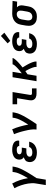

<svg xmlns="http://www.w3.org/2000/svg" viewBox="1587 -2415 1033 4247"><g transform="rotate(-90 2103.5 -291.5)"><path d="M133 205 169 -16Q177 -59 175 -101Q173 -143 167 -184Q161 -225 151 -264.5Q141 -304 128 -342Q115 -380 99.5 -417Q84 -454 64 -489L168 -538Q190 -498 208.5 -456Q227 -414 241.5 -370.5Q256 -327 267.5 -282Q279 -237 286 -190Q306 -224 325.5 -259Q345 -294 362.5 -330Q380 -366 394.5 -402.5Q409 -439 416 -477L424 -530H544L535 -477Q530 -445 518.5 -413.5Q507 -382 493.5 -351.5Q480 -321 464 -291Q448 -261 431.5 -231.5Q415 -202 397.5 -172.5Q380 -143 361.5 -114.5Q343 -86 324.5 -57Q306 -28 287 0L253 205Z M855 8Q827 8 799 4.5Q771 1 745.5 -8Q720 -17 698.5 -32.5Q677 -48 663 -70.5Q649 -93 644 -120.5Q639 -148 644 -176Q647 -195 655 -213.5Q663 -232 678.5 -245Q694 -258 712 -267Q730 -276 748 -282Q734 -291 722.5 -304Q711 -317 704 -333.5Q697 -350 696 -368.5Q695 -387 698 -405Q702 -428 713 -449.5Q724 -471 742 -486.5Q760 -502 782 -512Q804 -522 826 -528Q848 -534 870.5 -536Q893 -538 916 -538Q941 -538 965.5 -535.5Q990 -533 1012.5 -526.5Q1035 -520 1056 -509Q1077 -498 1091.5 -480.5Q1106 -463 1113 -439.5Q1120 -416 1116 -391Q1115 -389 1114.5 -387Q1114 -385 1114 -383H995Q995 -384 995.5 -384.5Q996 -385 996 -386Q998 -400 990 -411Q982 -422 970 -428Q958 -434 944 -435.5Q930 -437 916 -437Q906 -437 896 -436.5Q886 -436 876 -434Q866 -432 856.5 -429Q847 -426 838 -420.5Q829 -415 822.5 -406.5Q816 -398 815 -388Q812 -372 819 -358.5Q826 -345 839 -338Q852 -331 867 -328.5Q882 -326 898 -326H962L945 -225H881Q869 -225 857 -224.5Q845 -224 833.5 -221.5Q822 -219 810 -214.5Q798 -210 787.5 -203Q777 -196 770 -185Q763 -174 761 -163Q758 -145 766 -130Q774 -115 788.5 -106.5Q803 -98 820 -95.5Q837 -93 855 -93Q873 -93 891.5 -95.5Q910 -98 927 -106.5Q944 -115 957.5 -130Q971 -145 975 -163H1094Q1088 -137 1076.5 -113Q1065 -89 1047 -68Q1029 -47 1005.5 -32Q982 -17 957 -8Q932 1 906 4.5Q880 8 855 8Z M1362 0Q1367 -33 1365.5 -66Q1364 -99 1359.5 -131Q1355 -163 1348.5 -194.5Q1342 -226 1334.5 -257Q1327 -288 1319 -319Q1311 -350 1301.5 -380Q1292 -410 1281.5 -439.5Q1271 -469 1259 -498L1368 -538Q1386 -496 1401 -452.5Q1416 -409 1428.5 -364.5Q1441 -320 1452 -274.5Q1463 -229 1471 -183Q1486 -207 1500.5 -230.5Q1515 -254 1529 -278Q1543 -302 1556.5 -326Q1570 -350 1581 -375Q1592 -400 1601.5 -425.5Q1611 -451 1616 -477L1624 -530H1744L1735 -477Q1730 -445 1718.5 -413.5Q1707 -382 1693 -351.5Q1679 -321 1663 -291Q1647 -261 1629.5 -231Q1612 -201 1594 -172Q1576 -143 1557.5 -114Q1539 -85 1520 -56.5Q1501 -28 1482 0Z M2157 0Q2135 0 2113 -3.5Q2091 -7 2071.5 -16Q2052 -25 2037.5 -40.5Q2023 -56 2015.5 -76Q2008 -96 2007.5 -118.5Q2007 -141 2011 -163L2055 -429H1920V-530H2191L2128 -146Q2127 -138 2127 -130Q2127 -122 2130.5 -115Q2134 -108 2141.5 -104.5Q2149 -101 2157 -101H2272V0Z M2431 0 2519 -530H2638L2605 -326Q2616 -335 2627.5 -344Q2639 -353 2650.5 -362Q2662 -371 2673 -380Q2684 -389 2695 -399Q2706 -409 2716.5 -418.5Q2727 -428 2737.5 -438.5Q2748 -449 2758 -459.5Q2768 -470 2777 -481Q2786 -492 2794 -504Q2802 -516 2805 -530H2944Q2941 -512 2930 -496Q2919 -480 2906.5 -465Q2894 -450 2880.5 -436Q2867 -422 2853 -409Q2839 -396 2824.5 -383Q2810 -370 2795 -357.5Q2780 -345 2765 -333Q2750 -321 2735 -309Q2746 -291 2757 -273Q2768 -255 2778.5 -237Q2789 -219 2799.5 -200.5Q2810 -182 2819 -163.5Q2828 -145 2836.5 -125.5Q2845 -106 2852 -85.5Q2859 -65 2863.5 -43.5Q2868 -22 2865 0H2745Q2749 -23 2743.5 -45.5Q2738 -68 2730.5 -89Q2723 -110 2714 -130.5Q2705 -151 2695.5 -170.5Q2686 -190 2675.5 -209.5Q2665 -229 2654 -247Q2636 -235 2618.5 -223Q2601 -211 2584 -199L2551 0Z M3255 8Q3227 8 3199 4.5Q3171 1 3145.5 -8Q3120 -17 3098.5 -32.5Q3077 -48 3063 -70.5Q3049 -93 3044 -120.5Q3039 -148 3044 -176Q3047 -195 3055 -213.5Q3063 -232 3078.5 -245Q3094 -258 3112 -267Q3130 -276 3148 -282Q3134 -291 3122.5 -304Q3111 -317 3104 -333.5Q3097 -350 3096 -368.5Q3095 -387 3098 -405Q3102 -428 3113 -449.5Q3124 -471 3142 -486.5Q3160 -502 3182 -512Q3204 -522 3226 -528Q3248 -534 3270.5 -536Q3293 -538 3316 -538Q3341 -538 3365.5 -535.5Q3390 -533 3412.5 -526.5Q3435 -520 3456 -509Q3477 -498 3491.5 -480.5Q3506 -463 3513 -439.5Q3520 -416 3516 -391Q3515 -389 3514.5 -387Q3514 -385 3514 -383H3395Q3395 -384 3395.5 -384.5Q3396 -385 3396 -386Q3398 -400 3390 -411Q3382 -422 3370 -428Q3358 -434 3344 -435.5Q3330 -437 3316 -437Q3306 -437 3296 -436.5Q3286 -436 3276 -434Q3266 -432 3256.5 -429Q3247 -426 3238 -420.5Q3229 -415 3222.5 -406.5Q3216 -398 3215 -388Q3212 -372 3219 -358.5Q3226 -345 3239 -338Q3252 -331 3267 -328.5Q3282 -326 3298 -326H3362L3345 -225H3281Q3269 -225 3257 -224.5Q3245 -224 3233.5 -221.5Q3222 -219 3210 -214.5Q3198 -210 3187.5 -203Q3177 -196 3170 -185Q3163 -174 3161 -163Q3158 -145 3166 -130Q3174 -115 3188.5 -106.5Q3203 -98 3220 -95.5Q3237 -93 3255 -93Q3273 -93 3291.5 -95.5Q3310 -98 3327 -106.5Q3344 -115 3357.5 -130Q3371 -145 3375 -163H3494Q3488 -137 3476.5 -113Q3465 -89 3447 -68Q3429 -47 3405.5 -32Q3382 -17 3357 -8Q3332 1 3306 4.5Q3280 8 3255 8ZM3323 -581 3268 -639 3432 -788 3504 -712Z M3854 8Q3823 8 3792.5 2Q3762 -4 3736.5 -19Q3711 -34 3692.5 -57.5Q3674 -81 3665 -109.5Q3656 -138 3656 -170Q3656 -202 3661 -233L3680 -343Q3684 -370 3694 -396Q3704 -422 3720.5 -445Q3737 -468 3760.5 -486Q3784 -504 3809.5 -515Q3835 -526 3862 -532Q3889 -538 3916 -538Q3920 -538 3924.5 -538Q3929 -538 3933 -538L4207 -530L4191 -429L4066 -433Q4080 -421 4089.5 -406Q4099 -391 4104 -373Q4109 -355 4109 -335.5Q4109 -316 4106 -297L4087 -187Q4083 -160 4074 -134Q4065 -108 4048.5 -84.5Q4032 -61 4009.5 -42Q3987 -23 3961 -11.5Q3935 0 3908 4Q3881 8 3854 8ZM3856 -93Q3877 -93 3898 -101Q3919 -109 3934.5 -125Q3950 -141 3958.5 -162Q3967 -183 3970 -203L3989 -313Q3992 -334 3992 -355Q3992 -376 3984.5 -394.5Q3977 -413 3960 -424.5Q3943 -436 3923 -437H3916Q3914 -437 3912.5 -437Q3911 -437 3909 -437Q3889 -437 3868 -428.5Q3847 -420 3832 -403.5Q3817 -387 3808.5 -367Q3800 -347 3797 -327L3779 -217Q3776 -202 3775.5 -187Q3775 -172 3777.5 -158Q3780 -144 3786 -131.5Q3792 -119 3802.5 -110Q3813 -101 3827 -97Q3841 -93 3856 -93Z"/></g></svg>

Font: Iosevka Curly Slab ExObl
Style: Bold
Weight: 700
Width: 7
Italic angle: -9°
Monospace: yes
Designer: Belleve Invis
Foundry: Belleve Invis
Version: Version 11.0.0; ttfautohint (v1.8.3)